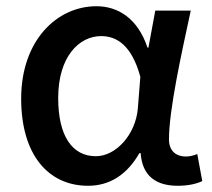

<svg xmlns="http://www.w3.org/2000/svg" viewBox="-20 -584 682 617"><path d="M263 13C332 13 388 -22 428 -92H432C437 -18 482 13 551 13C587 13 613 6 630 -2L614 -89C602 -84 589 -81 577 -81C546 -81 523 -99 523 -136C523 -231 563 -411 593 -550H479L457 -431H454C422 -527 357 -564 290 -564C163 -564 48 -454 48 -267C48 -87 135 13 263 13ZM288 -82C212 -82 167 -147 167 -269C167 -403 235 -468 305 -468C354 -468 403 -440 431 -337L423 -236C416 -152 353 -82 288 -82Z"/></svg>

Font: Noto Sans Japanese Medium
Style: Regular
Weight: 500
Designer: Ryoko NISHIZUKA (kana & ideographs); Paul D. Hunt (Latin, Greek & Cyrillic); Wenlong ZHANG (bopomofo); Sandoll Communica
Foundry: Adobe Systems Incorporated
Version: Version 1.000;PS 1;hotconv 1.0.78;makeotf.lib2.5.61930